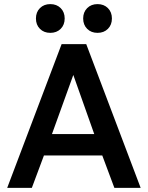

<svg xmlns="http://www.w3.org/2000/svg" viewBox="-20 -915 720 935"><path d="M15 0 280 -700H400L665 0H537L478 -158H194L135 0ZM233 -262H439L337 -550ZM225 -755Q194 -755 174.5 -774.5Q155 -794 155 -825Q155 -856 174.5 -875.5Q194 -895 225 -895Q256 -895 275.5 -875.5Q295 -856 295 -825Q295 -794 275.5 -774.5Q256 -755 225 -755ZM455 -755Q424 -755 404.5 -774.5Q385 -794 385 -825Q385 -856 404.5 -875.5Q424 -895 455 -895Q486 -895 505.5 -875.5Q525 -856 525 -825Q525 -794 505.5 -774.5Q486 -755 455 -755Z"/></svg>

Font: Golos Text Medium
Style: Regular
Weight: 500
Designer: A.Korolkova, Vitaly Kuzmin
Foundry: ParaType Ltd
Version: Version 2.004